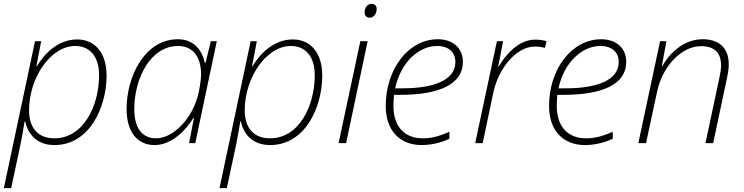

<svg xmlns="http://www.w3.org/2000/svg" viewBox="-38 -744 3866 998"><path d="M-18 234H20L67 14C75 -25 84 -73 90 -113H93C106 -51 150 10 245 10C426 10 516 -184 516 -352C516 -467 457 -539 363 -539C265 -539 193 -466 153 -399H151L176 -530H144ZM244 -25C165 -25 113 -74 113 -170C113 -340 225 -505 353 -505C432 -505 477 -447 477 -353C477 -197 398 -25 244 -25Z M766 10C856 10 931 -70 967 -131H970L945 0H977L1089 -530H1058L1030 -416H1027C1015 -473 977 -540 887 -540C715 -540 620 -348 620 -177C620 -63 672 10 766 10ZM774 -25C698 -25 660 -82 660 -177C660 -335 743 -505 888 -505C962 -505 1007 -451 1007 -359C1007 -334 1003 -305 995 -264C966 -129 862 -25 774 -25Z M1103 234H1141L1188 14C1196 -25 1205 -73 1211 -113H1214C1227 -51 1271 10 1366 10C1547 10 1637 -184 1637 -352C1637 -467 1578 -539 1484 -539C1386 -539 1314 -466 1274 -399H1272L1297 -530H1265ZM1365 -25C1286 -25 1234 -74 1234 -170C1234 -340 1346 -505 1474 -505C1553 -505 1598 -447 1598 -353C1598 -197 1519 -25 1365 -25Z M1885 -652C1906 -652 1920 -675 1920 -697C1920 -712 1912 -724 1893 -724C1869 -724 1857 -700 1857 -679C1857 -662 1868 -652 1885 -652ZM1722 0H1761L1873 -530H1835Z M2153 10C2211 10 2264 -6 2298 -23V-59C2261 -43 2216 -25 2160 -25C2065 -25 2007 -85 2007 -194C2007 -215 2009 -237 2010 -251H2041C2230 -251 2368 -298 2368 -423C2368 -493 2317 -540 2238 -540C2083 -540 1967 -382 1967 -194C1967 -52 2053 10 2153 10ZM2056 -285H2016C2046 -425 2143 -505 2233 -505C2297 -505 2329 -470 2329 -421C2329 -326 2213 -285 2056 -285Z M2432 0H2471L2526 -262C2554 -392 2647 -502 2742 -502C2763 -502 2780 -499 2794 -495L2803 -530C2787 -535 2766 -538 2744 -538C2655 -538 2588 -456 2555 -399H2552L2577 -530H2545Z M3002 10C3060 10 3113 -6 3147 -23V-59C3110 -43 3065 -25 3009 -25C2914 -25 2856 -85 2856 -194C2856 -215 2858 -237 2859 -251H2890C3079 -251 3217 -298 3217 -423C3217 -493 3166 -540 3087 -540C2932 -540 2816 -382 2816 -194C2816 -52 2902 10 3002 10ZM2905 -285H2865C2895 -425 2992 -505 3082 -505C3146 -505 3178 -470 3178 -421C3178 -326 3062 -285 2905 -285Z M3280 0H3320L3377 -265C3405 -400 3504 -504 3606 -504C3672 -504 3710 -473 3710 -404C3710 -387 3707 -367 3702 -343L3629 0H3669L3741 -339C3746 -362 3750 -388 3750 -409C3750 -494 3701 -540 3614 -540C3511 -540 3437 -460 3404 -399H3402L3426 -530H3393Z"/></svg>

Font: Noto Sans ExtraLight
Style: Italic
Weight: 200
Italic angle: -12°
Designer: Monotype Design Team
Foundry: Monotype Imaging Inc.
Version: Version 2.013